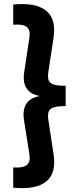

<svg xmlns="http://www.w3.org/2000/svg" viewBox="-20 -825 394 959"><path d="M46 112.5V11.5Q95.5 14.5 114.2 -1Q133 -16.5 127 -52.5L100 -225Q92 -275 110.8 -305.5Q129.5 -336 177 -345V-346Q131.5 -354 112.2 -384.5Q93 -415 101 -465.5L127 -637.5Q132.5 -675 113.8 -690.2Q95 -705.5 46 -701.5V-802.5Q161 -813.5 212 -770.2Q263 -727 246.5 -630L221.5 -466Q217.5 -438.5 223.2 -423.5Q229 -408.5 249 -402.5Q269 -396.5 308 -396.5V-295Q269 -295 249 -289Q229 -283 223.2 -267.8Q217.5 -252.5 221.5 -225.5L247 -58.5Q263 37.5 212.2 80.5Q161.5 123.5 46 112.5Z"/></svg>

Font: Geologica Cursive SemiBold
Style: Regular
Weight: 600
Designer: Sindre Bremnes, Frode Helland
Foundry: Monokrom Skriftforlag AS
Version: Version 1.010;gftools[0.9.28]